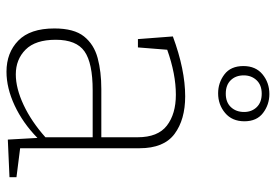

<svg xmlns="http://www.w3.org/2000/svg" viewBox="-146 -676 830 577"><g transform="rotate(90 268.5 -388.0)"><path d="M400 3 395 -86Q350 -42 297.5 -17.5Q245 7 196 7Q139 7 102.5 -28.5Q66 -64 66 -137Q66 -196 90 -226Q114 -256 155 -267Q196 -278 248 -278H393V-387Q393 -448 358 -475Q323 -502 265 -502Q203 -502 130 -476L123 -388H98L90 -493Q190 -530 270 -530Q340 -530 383 -498Q426 -466 426 -393V-34L513 -23V-2ZM100 -141Q100 -80 129.5 -50.5Q159 -21 204 -21Q246 -21 296 -44.5Q346 -68 393 -110V-252H252Q170 -252 135 -227.5Q100 -203 100 -141ZM261 -629Q229 -629 204 -648Q179 -667 179 -705Q179 -742 204 -762.5Q229 -783 263 -783Q295 -783 320 -764Q345 -745 345 -708Q345 -671 320 -650Q295 -629 261 -629ZM262 -652Q288 -652 302.5 -667.5Q317 -683 317 -707Q317 -730 302.5 -745Q288 -760 262 -760Q236 -760 221.5 -744.5Q207 -729 207 -706Q207 -682 221.5 -667Q236 -652 262 -652Z"/></g></svg>

Font: Bitter ExtraLight
Style: Regular
Weight: 200
Designer: Sol Matas, and Bitter project Authors
Foundry: Sol Matas
Version: Version 2.001